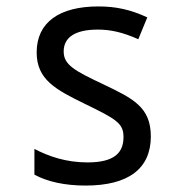

<svg xmlns="http://www.w3.org/2000/svg" viewBox="-20 -567 570 597"><path d="M246 10C380 10 449 -43 449 -143C449 -234 393 -261 303 -304C212 -347 178 -365 178 -407C178 -451 214 -475 284 -475C323 -475 361 -467 410 -445L438 -513C386 -537 341 -547 286 -547C165 -547 94 -498 94 -404C94 -319 154 -288 244 -244C343 -196 364 -183 364 -141C364 -93 337 -62 252 -62C185 -62 131 -81 87 -104V-24C127 -2 182 10 246 10Z"/></svg>

Font: Noto Sans Mono Condensed
Style: Regular
Weight: 400
Width: 3
Designer: Monotype Design Team
Foundry: Monotype Imaging Inc.
Version: Version 2.014